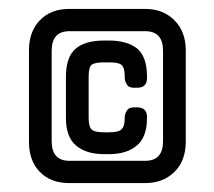

<svg xmlns="http://www.w3.org/2000/svg" viewBox="-20 -411 481 431"><path d="M136 0Q94 0 69.5 -25Q45 -50 45 -93V-298Q45 -340 69.5 -365.5Q94 -391 136 -391H306Q346 -391 371.5 -365.5Q397 -340 397 -298V-93Q397 -50 371.5 -25Q346 0 306 0ZM346 -297Q346 -341 306 -341H136Q96 -341 96 -297V-94Q96 -50 136 -50H306Q346 -50 346 -94ZM213 -65Q173 -65 150 -85Q128 -104 128 -146V-239Q128 -283 150 -302Q172 -320 213 -320H225Q265 -320 288 -302Q310 -283 310 -239V-236Q310 -214 288 -214H281Q269 -214 265 -221Q260 -229 260 -236V-239Q260 -259 253 -265Q247 -271 225 -271H213Q192 -271 185 -265Q179 -259 179 -239V-147Q179 -127 185.5 -120.5Q192 -114 213 -114H225Q247 -114 253 -121Q260 -127 260 -147V-148Q260 -155 265 -163Q269 -170 281 -170H288Q310 -170 310 -148V-146Q310 -104 288 -85Q265 -65 225 -65Z"/></svg>

Font: Chathura ExtraBold
Style: Regular
Weight: 800
Designer: Appaji Ambarisha Darbha
Foundry: Aditya Fonts
Version: Version 1.002 2016